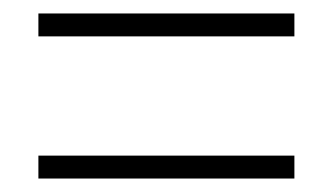

<svg xmlns="http://www.w3.org/2000/svg" viewBox="-20 -495 495 285"><path d="M37 -441H417V-475H37ZM37 -230H417V-264H37Z"/></svg>

Font: Noto Sans Ethiopic Condensed ExtraLight
Style: Regular
Weight: 200
Width: 3
Designer: Monotype Design Team
Foundry: Monotype Imaging Inc.
Version: Version 2.102